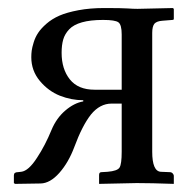

<svg xmlns="http://www.w3.org/2000/svg" viewBox="-20 -451 479 473"><path d="M14.2 0V-19Q14.2 -26.9 23.9 -26.9L32.2 -27.8Q50.3 -29.8 71.3 -62.5Q91.3 -92.8 106.9 -130.9Q119.1 -160.2 140.9 -178.7Q162.6 -197.3 185.1 -201.2V-204.1Q155.8 -204.1 127.4 -215.3Q99.1 -226.6 78.1 -251.7Q57.1 -276.9 57.1 -310.1Q57.1 -318.4 58.1 -326.2Q59.1 -334 63 -346.7Q66.9 -359.4 74 -370.1Q81.1 -380.9 94.5 -392.6Q107.9 -404.3 126.2 -412.4Q144.5 -420.4 173.1 -425.8Q201.7 -431.2 236.8 -431.2Q280.3 -431.2 294.2 -430.2Q308.1 -429.2 318.8 -429.2L405.8 -431.2L408.2 -429.2V-404.8Q408.2 -401.9 404.8 -401.9L379.9 -399.9Q366.2 -398.9 360.4 -392.6Q355 -385.7 355 -370.1V-77.1Q355 -29.3 376 -27.8L397.9 -26.9Q402.8 -26.9 405.5 -23.7Q408.2 -20.5 408.2 -18.1V2Q352.1 0 316.9 0L224.1 2V-20Q224.1 -26.9 230 -26.9L245.1 -27.8Q269 -29.8 274.4 -38.1Q279.8 -46.4 279.8 -77.1V-195.8H254.9Q226.1 -195.8 204.1 -168.9Q182.6 -141.6 163.1 -88.9Q148.9 -50.8 126.2 -25.1Q103.5 0.5 80.1 1L17.1 2ZM131.8 -320.8Q131.8 -280.8 152.1 -255.4Q172.4 -230 212.9 -230H279.8V-366.2Q279.8 -390.1 271.7 -396Q263.7 -401.9 233.9 -401.9Q202.6 -401.9 181.9 -396Q161.1 -390.1 150.4 -378.7Q139.6 -367.2 135.7 -353.5Q131.8 -339.8 131.8 -320.8Z"/></svg>

Font: Linux Libertine Display G
Style: Regular
Weight: 400
Designer: Philipp H. Poll
Foundry: Philipp H. Poll
Version: Version 5.0.9